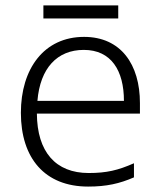

<svg xmlns="http://www.w3.org/2000/svg" viewBox="-20 -729 592 708"><path d="M416 -709H140V-661H416ZM290 -593C142 -593 57 -475 57 -313C57 -146 145 -41 305 -41C373 -41 421 -52 474 -75V-127C415 -101 373 -91 307 -91C185 -91 117 -169 116 -310H496V-349C496 -491 426 -593 290 -593ZM289 -545C390 -545 437 -469 437 -357H118C128 -478 191 -545 289 -545Z"/></svg>

Font: Noto Sans Tamil UI Light
Style: Regular
Weight: 300
Designer: Jelle Bosma - Monotype Design Team
Foundry: Monotype Imaging Inc.
Version: Version 2.004